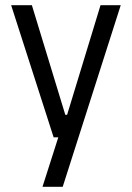

<svg xmlns="http://www.w3.org/2000/svg" viewBox="-20 -530 510 741"><path d="M368 -510H446L222 191H144L205 0H187L23 -510H103L232 -87H239Z"/></svg>

Font: Assailand
Style: Regular
Weight: 400
Designer: Hector Gatti with collaboration of the Omnibus-Type team
Foundry: Omnibus-Type
Version: Version 0.072;October 19, 2019;FontCreator 12.0.0.2547 64-bi